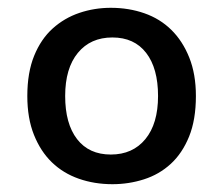

<svg xmlns="http://www.w3.org/2000/svg" viewBox="-20 -546 562 492"><path d="M264 -526Q310 -526 350 -512Q390 -498 419 -469.5Q448 -441 465 -398.5Q482 -356 482 -300Q482 -239 464.5 -196Q447 -153 417.5 -126Q388 -99 349 -86.5Q310 -74 268 -74Q222 -74 182 -88Q142 -102 113 -130Q84 -158 67 -200.5Q50 -243 50 -300Q50 -360 67.5 -403Q85 -446 115 -473Q145 -500 183.5 -513Q222 -526 264 -526ZM147 -300Q147 -229 177.5 -189.5Q208 -150 264 -150Q320 -150 352.5 -189.5Q385 -229 385 -300Q385 -371 354.5 -410.5Q324 -450 268 -450Q212 -450 179.5 -410.5Q147 -371 147 -300Z"/></svg>

Font: Mukta Medium
Style: Regular
Weight: 500
Designer: Girish Dalvi and Yashodeep Gholap
Foundry: Ek Type
Version: Version 2.538;PS 1.002;hotconv 16.6.51;makeotf.lib2.5.65220;